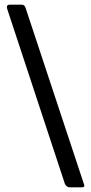

<svg xmlns="http://www.w3.org/2000/svg" viewBox="-20 -762 389 817"><path d="M277 35Q270 35 265 31.5Q260 28 256 20L11 -723Q5 -742 21 -742H72Q84 -742 88 -731L338 24Q342 35 329 35H277Z"/></svg>

Font: Libre Franklin Medium
Style: Regular
Weight: 500
Designer: Pablo Impallari, Rodrigo Fuenzalida, Nhung Nguyen
Foundry: Impallari Type
Version: Version 3.000